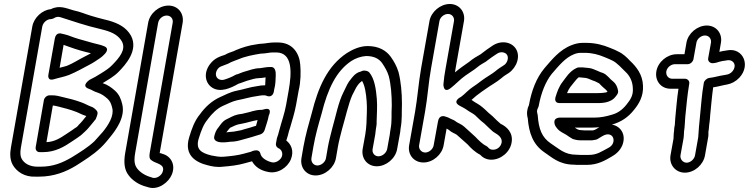

<svg xmlns="http://www.w3.org/2000/svg" viewBox="-20 -798 3756 963"><path d="M252 -401C274 -408 300 -412 326 -422C363 -437 397 -457 426 -472C446 -482 465 -495 481 -506C493 -514 501 -523 505 -527C505 -527 535 -555 500 -567C493 -570 484 -573 471 -576L447 -582C415 -592 379 -600 351 -610L321 -621C308 -625 299 -627 290 -629C287 -630 261 -638 255 -605L223 -425C223 -425 214 -389 252 -401ZM279 -458 299 -573 327 -563C362 -550 401 -539 436 -531C428 -526 416 -520 408 -516C376 -500 346 -480 316 -468C306 -465 292 -461 279 -458ZM200 -295 159 -60C157 -46 165 -35 179 -35H197C258 -35 305 -64 340 -88L367 -106C382 -116 390 -122 405 -137C423 -153 431 -166 441 -177C449 -186 453 -192 453 -192C458 -196 461 -201 462 -205C467 -219 474 -232 465 -243C458 -251 449 -260 435 -264C421 -269 407 -278 387 -285C357 -296 327 -304 295 -311C278 -315 263 -320 241 -320H229C215 -320 202 -308 200 -295ZM245 -269C253 -268 264 -266 275 -263C306 -255 334 -248 362 -237C376 -232 392 -222 413 -216C401 -200 384 -180 374 -171C373 -170 373 -169 372 -168C361 -156 364 -162 343 -146L316 -128C283 -106 255 -87 213 -85ZM192 -665C196 -685 216 -702 234 -702C239 -702 245 -704 249 -706C262 -714 271 -715 282 -712C345 -692 411 -669 481 -653L504 -647C548 -635 576 -618 592 -589C613 -548 578 -508 542 -471C529 -457 508 -443 485 -429C467 -417 450 -408 430 -398C430 -398 382 -367 427 -352C440 -348 450 -339 471 -333C491 -326 504 -316 519 -303C532 -291 538 -278 543 -256C553 -217 523 -170 496 -137C477 -117 467 -103 453 -89C421 -59 382 -35 340 -9C294 18 247 38 184 38H168C129 38 102 22 89 -1C82 -13 80 -32 85 -59ZM142 -665 35 -59C29 -27 30 4 44 29C63 62 102 91 160 88H175C250 88 310 64 361 33C403 6 446 -20 485 -57C506 -77 519 -94 532 -110C559 -143 610 -209 593 -276C587 -301 578 -324 557 -343C540 -358 522 -372 495 -381C522 -398 552 -414 576 -439C608 -472 676 -545 637 -619C613 -661 574 -681 525 -695L501 -701C479 -706 457 -713 436 -719C409 -727 383 -739 349 -746C313 -756 278 -774 235 -752C192 -748 150 -710 142 -665Z M773 -683C777 -704 796 -720 816 -720C836 -720 850 -704 846 -683L731 -31C728 -13 729 -1 740 6C761 24 812 23 795 66C789 82 767 98 747 94L738 91C709 83 683 67 668 47C655 30 651 9 658 -31ZM723 -683 608 -31C600 15 603 53 625 81C644 107 676 129 716 139L726 142C774 156 826 117 842 77C863 25 834 -16 796 -26C791 -27 788 -30 782 -30H781V-31L896 -683C904 -731 873 -770 825 -770C777 -770 731 -731 723 -683Z M1428 -345 1415 -272C1408 -231 1391 -184 1381 -145L1375 -123C1373 -115 1369 -108 1368 -100L1364 -78C1362 -68 1368 -59 1376 -55C1391 -49 1401 -31 1393 -11C1386 5 1363 21 1343 16C1315 9 1290 -7 1286 -28C1284 -38 1276 -44 1266 -44C1250 -44 1239 -37 1239 -37L1202 -27C1174 -19 1139 -15 1103 -12C1082 -10 1062 -14 1041 -18C988 -31 960 -49 977 -104C990 -146 1002 -176 1021 -198C1021 -199 1022 -200 1022 -200C1043 -228 1069 -254 1098 -267C1123 -278 1146 -290 1169 -295C1207 -302 1236 -312 1269 -316C1281 -318 1292 -320 1297 -320H1303C1307 -320 1311 -320 1316 -318C1316 -318 1347 -302 1354 -341L1355 -348C1363 -378 1362 -400 1363 -420C1364 -439 1360 -462 1340 -462H1337C1312 -462 1303 -458 1284 -456C1256 -456 1229 -445 1214 -441C1195 -436 1181 -429 1172 -426C1167 -425 1163 -424 1160 -422C1145 -413 1123 -404 1103 -398C1068 -391 1051 -423 1072 -452C1081 -464 1087 -464 1115 -475C1120 -477 1124 -478 1129 -481C1139 -487 1149 -490 1161 -495L1177 -501C1209 -515 1250 -523 1288 -529C1310 -529 1333 -535 1346 -535H1365C1450 -535 1443 -430 1428 -345ZM1312 -410C1311 -397 1311 -383 1310 -370H1306C1295 -370 1285 -369 1270 -366C1232 -361 1200 -349 1167 -343C1133 -336 1107 -321 1084 -311C1042 -292 1009 -261 983 -225C955 -191 942 -152 929 -110C901 -18 964 17 1022 31C1041 36 1066 42 1099 38C1135 35 1173 31 1207 21L1244 11C1260 39 1287 57 1323 64C1372 76 1422 43 1439 1C1456 -41 1440 -75 1416 -93C1418 -102 1422 -110 1424 -119L1429 -139C1431 -146 1434 -154 1436 -161C1445 -193 1458 -233 1465 -272L1478 -344C1489 -389 1489 -438 1486 -473C1482 -529 1449 -585 1374 -585H1355C1332 -585 1307 -579 1294 -579C1284 -579 1276 -577 1263 -575C1231 -571 1195 -560 1164 -547L1151 -541C1136 -536 1124 -532 1108 -523C1085 -515 1057 -508 1033 -476C998 -429 1011 -379 1045 -358C1085 -333 1136 -355 1176 -378C1194 -383 1208 -390 1219 -393C1241 -399 1261 -406 1277 -406C1289 -406 1298 -408 1312 -410ZM1302 -249C1298 -248 1295 -247 1291 -247H1286C1277 -247 1254 -243 1245 -240C1231 -235 1213 -232 1194 -227L1174 -224C1150 -219 1131 -206 1119 -201C1096 -191 1085 -171 1078 -162C1063 -145 1059 -131 1055 -116C1048 -92 1072 -84 1095 -84H1104C1115 -84 1125 -86 1134 -87C1160 -87 1180 -93 1194 -97L1212 -102C1215 -103 1226 -106 1230 -107L1244 -111C1258 -115 1269 -119 1286 -124C1296 -127 1304 -136 1307 -145C1314 -169 1323 -191 1328 -218C1328 -218 1351 -264 1302 -249ZM1115 -134C1121 -141 1131 -155 1134 -157C1150 -165 1166 -172 1175 -174L1195 -178C1218 -182 1243 -191 1272 -196C1269 -187 1268 -178 1264 -167C1255 -164 1248 -163 1238 -159L1224 -155C1220 -154 1213 -152 1206 -150L1190 -145C1171 -142 1154 -137 1142 -137C1133 -137 1126 -135 1115 -134Z M1935 -123 1922 -51C1918 -31 1898 -14 1878 -14C1859 -14 1845 -31 1849 -51L1862 -123C1863 -130 1864 -140 1865 -148C1867 -162 1870 -174 1869 -188C1870 -223 1873 -266 1870 -302C1866 -350 1859 -403 1832 -435C1826 -442 1814 -444 1805 -444C1799 -444 1794 -441 1789 -439C1761 -433 1744 -406 1739 -400C1734 -394 1727 -385 1722 -375L1703 -336C1677 -286 1663 -210 1647 -156C1640 -128 1630 -91 1625 -63L1615 -5C1612 15 1591 32 1572 32C1553 32 1539 15 1542 -5L1552 -63C1562 -120 1576 -169 1593 -228C1624 -353 1667 -442 1742 -492C1764 -506 1789 -515 1816 -517C1858 -517 1882 -502 1897 -481C1911 -460 1923 -440 1930 -416C1941 -374 1945 -320 1945 -269C1942 -220 1947 -195 1939 -151C1937 -141 1936 -131 1935 -123ZM1812 -123 1799 -51C1791 -4 1822 36 1870 36C1917 36 1964 -3 1972 -51L1985 -123C1987 -132 1988 -140 1989 -152C1998 -202 1994 -234 1996 -276V-277C1996 -333 1991 -388 1979 -436C1969 -468 1956 -490 1940 -513C1917 -545 1879 -567 1824 -567C1784 -567 1747 -549 1720 -532C1622 -467 1576 -360 1544 -232C1528 -175 1513 -123 1502 -63L1492 -5C1484 42 1515 82 1563 82C1611 82 1657 42 1665 -5L1675 -63C1679 -87 1689 -125 1696 -152C1712 -206 1728 -279 1747 -321L1766 -358C1776 -374 1780 -380 1796 -392C1810 -369 1816 -331 1819 -290C1822 -258 1819 -213 1818 -178C1817 -162 1815 -139 1812 -123Z M2184 -692C2187 -711 2207 -728 2227 -728C2247 -728 2260 -711 2257 -692L2215 -455C2210 -429 2206 -400 2204 -375C2204 -375 2203 -324 2244 -359C2253 -367 2263 -374 2277 -388C2302 -412 2327 -428 2357 -448C2358 -449 2359 -449 2360 -450C2374 -462 2392 -475 2409 -484C2414 -487 2421 -491 2425 -495C2440 -507 2454 -516 2472 -528C2490 -541 2514 -537 2523 -523C2533 -508 2524 -482 2509 -472C2494 -462 2477 -452 2465 -441C2448 -427 2420 -412 2396 -394L2372 -376C2358 -366 2341 -356 2323 -339C2311 -327 2301 -319 2292 -312C2292 -312 2245 -290 2285 -268C2301 -259 2309 -256 2320 -248C2336 -236 2353 -229 2363 -220C2377 -208 2387 -195 2405 -182C2414 -175 2422 -165 2436 -153C2444 -146 2451 -138 2460 -133C2481 -121 2500 -106 2496 -83C2492 -62 2474 -47 2453 -47C2441 -47 2434 -51 2426 -61C2424 -63 2421 -65 2419 -66C2401 -74 2381 -94 2364 -112C2344 -131 2327 -145 2309 -162C2295 -175 2277 -181 2270 -186C2257 -197 2248 -198 2241 -202C2232 -207 2224 -211 2212 -214C2209 -215 2183 -223 2177 -190L2155 -69C2152 -50 2132 -33 2113 -33C2094 -33 2079 -50 2082 -69L2112 -238C2125 -311 2129 -384 2142 -455ZM2134 -692 2092 -455C2079 -380 2074 -307 2062 -238L2032 -69C2024 -21 2057 17 2104 17C2151 17 2197 -22 2205 -69L2220 -153C2226 -150 2231 -147 2233 -145C2244 -134 2265 -127 2271 -122C2290 -104 2307 -91 2325 -74C2340 -57 2361 -36 2388 -22C2400 -9 2418 3 2444 3C2492 3 2538 -35 2546 -83C2555 -133 2521 -163 2491 -177C2485 -183 2480 -187 2473 -193C2464 -201 2454 -213 2440 -224C2427 -234 2417 -246 2400 -260C2384 -274 2366 -282 2355 -290C2351 -293 2350 -294 2345 -297C2361 -312 2375 -323 2396 -338L2422 -356C2441 -370 2470 -385 2495 -406C2506 -416 2519 -424 2532 -432C2572 -460 2592 -516 2567 -554C2545 -588 2493 -598 2449 -568C2432 -557 2414 -544 2396 -530C2395 -529 2393 -527 2391 -526C2371 -515 2351 -503 2332 -487C2309 -471 2287 -456 2262 -435C2263 -440 2264 -449 2265 -455L2307 -692C2315 -739 2283 -778 2236 -778C2189 -778 2142 -739 2134 -692Z M2786 -281H2970C2992 -281 3042 -279 3068 -314C3074 -322 3082 -329 3080 -343C3077 -363 3068 -378 3059 -386L3042 -401C3036 -408 3031 -412 3026 -417C3011 -432 3000 -433 2992 -436L2976 -443C2960 -449 2951 -455 2933 -457L2912 -459C2906 -460 2902 -460 2897 -460H2884C2880 -460 2876 -459 2872 -457C2836 -441 2816 -405 2803 -389C2783 -364 2774 -336 2766 -310C2763 -300 2763 -281 2786 -281ZM2824 -331C2829 -343 2834 -353 2840 -361C2856 -380 2871 -402 2882 -410H2888C2891 -410 2895 -409 2898 -409L2918 -407C2930 -405 2938 -400 2951 -395L2965 -390C2976 -385 2985 -380 2985 -380C2991 -373 2998 -367 3003 -362L3020 -347C3023 -344 3025 -341 3027 -337C3019 -333 2996 -331 2978 -331ZM2897 -145C2880 -145 2873 -151 2863 -158H2948C2961 -158 2974 -159 2986 -160C2975 -154 2966 -146 2954 -144H2912C2911 -144 2903 -145 2897 -145ZM3049 -173C3095 -186 3131 -210 3160 -247C3184 -276 3208 -315 3205 -368C3203 -425 3172 -463 3139 -494C3125 -509 3105 -529 3080 -540L3064 -548C3055 -552 3048 -555 3037 -559C3008 -571 2968 -583 2921 -583H2902C2884 -583 2866 -579 2848 -572C2785 -548 2746 -496 2710 -455C2670 -406 2646 -344 2633 -271C2624 -253 2620 -229 2627 -205C2633 -131 2653 -74 2709 -35C2745 -12 2782 28 2860 28C2867 29 2876 29 2882 29H2924C2978 29 3016 6 3047 -12C3069 -24 3091 -43 3102 -71C3122 -124 3092 -166 3049 -173ZM2870 -22C2811 -22 2784 -52 2742 -79C2698 -109 2682 -150 2677 -220C2676 -229 2672 -236 2674 -245C2675 -252 2681 -260 2682 -267C2694 -333 2717 -389 2747 -427C2785 -471 2816 -509 2859 -526C2871 -531 2883 -533 2893 -533H2912C2951 -533 2982 -524 3011 -512C3019 -508 3027 -506 3035 -502L3052 -494C3075 -483 3098 -456 3117 -438C3138 -419 3153 -390 3154 -356C3157 -321 3143 -299 3122 -273C3102 -248 3079 -231 3050 -223C3020 -214 2994 -208 2957 -208H2792C2792 -208 2750 -212 2763 -172C2764 -168 2767 -164 2769 -161L2776 -152C2790 -136 2806 -131 2820 -122C2831 -114 2839 -109 2851 -102C2852 -101 2855 -100 2856 -100L2867 -97C2878 -94 2894 -94 2904 -94H2946C2951 -94 2956 -95 2960 -96C2966 -96 2972 -98 2976 -100C2993 -110 3007 -120 3019 -123C3048 -130 3064 -106 3055 -81C3050 -69 3043 -62 3029 -55C2996 -38 2975 -21 2933 -21H2891C2887 -21 2878 -22 2870 -22Z M3482 -109 3466 -19C3463 0 3443 18 3424 18C3405 18 3390 0 3393 -19L3408 -102C3411 -120 3410 -132 3411 -140C3415 -161 3415 -192 3417 -211C3423 -269 3427 -319 3437 -378C3440 -393 3427 -403 3416 -403H3352C3332 -403 3319 -420 3322 -440C3325 -459 3345 -476 3365 -476H3429C3444 -476 3456 -490 3458 -501L3473 -584C3476 -603 3496 -620 3516 -620C3536 -620 3549 -603 3546 -584L3532 -506C3529 -491 3542 -481 3553 -481C3568 -481 3580 -486 3587 -488C3598 -491 3607 -493 3618 -494L3630 -496C3641 -497 3649 -494 3655 -489C3678 -469 3657 -429 3626 -424L3616 -422C3581 -417 3569 -411 3537 -407C3524 -405 3512 -393 3510 -382C3499 -321 3497 -269 3491 -216C3487 -178 3484 -143 3482 -109ZM3533 -136C3536 -151 3536 -166 3537 -171C3540 -189 3541 -205 3542 -220C3547 -268 3550 -310 3557 -360C3579 -363 3599 -369 3615 -372L3626 -374C3649 -378 3671 -390 3688 -408C3747 -471 3706 -558 3631 -546L3619 -544C3610 -543 3600 -541 3588 -538L3596 -584C3604 -631 3572 -670 3525 -670C3478 -670 3431 -631 3423 -584L3413 -526H3374C3327 -526 3280 -488 3272 -440C3264 -393 3295 -353 3343 -353H3383C3375 -302 3372 -255 3367 -207C3365 -189 3366 -178 3364 -168C3362 -159 3361 -151 3361 -142C3358 -125 3359 -109 3358 -102L3343 -19C3335 28 3368 68 3415 68C3463 68 3508 28 3516 -19L3532 -110C3534 -121 3533 -133 3533 -136Z"/></svg>

Font: Blanket
Style: BdOutlineObl
Weight: 700
Foundry: Cannot Into Space Fonts
Version: Version 0.9